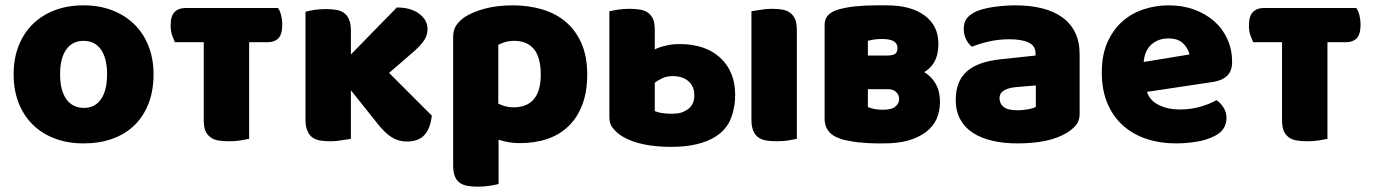

<svg xmlns="http://www.w3.org/2000/svg" viewBox="-20 -521 5148 719"><path d="M555 -243Q555 -181 536 -132.5Q517 -84 482.5 -51Q448 -18 400 -1Q352 16 293 16Q234 16 186 -2Q138 -20 103.5 -53.5Q69 -87 50 -135Q31 -183 31 -243Q31 -302 50 -350Q69 -398 103.5 -431.5Q138 -465 186 -483Q234 -501 293 -501Q352 -501 400 -482.5Q448 -464 482.5 -430.5Q517 -397 536 -349Q555 -301 555 -243ZM205 -243Q205 -182 228.5 -149.5Q252 -117 294 -117Q336 -117 358.5 -150Q381 -183 381 -243Q381 -303 358 -335.5Q335 -368 293 -368Q251 -368 228 -335.5Q205 -303 205 -243Z M1021 -491Q1029 -480 1033 -463Q1037 -447 1037 -429Q1037 -392 1022 -377Q1008 -363 983 -363H913V-1Q903 1 880 5Q859 8 837 8Q815 8 797 5Q780 2 768 -7Q756 -16 749 -31Q743 -47 743 -72V-363H635Q630 -374 624 -390Q619 -407 619 -425Q619 -462 634 -476Q649 -491 674 -491H1021Z M1597 -88Q1592 -41 1570 -16Q1547 9 1504 9Q1472 9 1447 -7Q1422 -22 1393 -59L1294 -183V-1Q1284 1 1261 4Q1240 8 1218 8Q1196 8 1178 5Q1161 2 1149 -7Q1137 -16 1131 -32Q1124 -47 1124 -72V-477Q1135 -480 1157 -484Q1178 -487 1200 -487Q1222 -487 1240 -484Q1257 -481 1269 -472Q1281 -463 1287 -448Q1294 -432 1294 -407V-317L1466 -493Q1518 -493 1549 -470Q1581 -447 1581 -412Q1581 -397 1576 -385Q1571 -372 1560 -359Q1550 -346 1534 -332Q1517 -317 1495 -298L1437 -248Z M1900 -501Q1960 -501 2011.5 -485.5Q2063 -470 2100 -438Q2137 -406 2158 -357.5Q2179 -309 2179 -242Q2179 -178 2161 -130Q2143 -82 2110 -49.5Q2077 -17 2030.5 -1Q1984 15 1927 15Q1884 15 1847 2V168Q1837 171 1815 174.5Q1793 178 1770 178Q1748 178 1730.5 175Q1713 172 1701 163Q1689 154 1683 138.5Q1677 123 1677 98V-382Q1677 -409 1688.5 -426Q1700 -443 1720 -457Q1751 -477 1797 -489Q1843 -501 1900 -501ZM1902 -119Q2005 -119 2005 -242Q2005 -306 1979.5 -337Q1954 -368 1906 -368Q1887 -368 1872 -363.5Q1857 -359 1846 -353V-133Q1858 -127 1872 -123Q1886 -119 1902 -119Z M2579 -149Q2580 -156 2580 -165Q2580 -197 2559 -216Q2537 -236 2499 -236Q2476 -236 2458 -227Q2440 -218 2432 -211V-105Q2441 -101 2456 -98Q2477 -95 2494 -95Q2516 -95 2530 -99Q2537 -101 2546 -106Q2573 -119 2579 -149ZM2525 -356Q2622 -356 2678 -304Q2733 -252 2733 -166Q2733 -136 2728 -116Q2723 -87 2710 -62Q2693 -31 2662 -11Q2632 9 2589 19Q2547 29 2494 29Q2376 29 2311 -10Q2291 -22 2277 -39Q2262 -55 2262 -81V-479Q2272 -481 2295 -485Q2316 -488 2338 -488Q2360 -488 2377 -485Q2395 -482 2407 -473Q2419 -464 2426 -449Q2432 -433 2432 -408V-336Q2450 -345 2473 -350Q2496 -356 2525 -356ZM2939 -473Q2951 -464 2958 -448Q2964 -433 2964 -408V-1Q2954 1 2932 5Q2910 8 2888 8Q2866 8 2849 5Q2831 2 2819 -7Q2807 -16 2801 -31Q2794 -47 2794 -72V-479Q2807 -481 2827 -484Q2848 -488 2870 -488Q2892 -488 2910 -485Q2927 -482 2939 -473Z M3230 -120Q3255 -110 3285 -110Q3320 -110 3333 -122Q3347 -133 3347 -151Q3347 -165 3337 -175Q3328 -186 3307 -187H3230ZM3329 -365Q3315 -375 3285 -375Q3253 -375 3230 -368V-313H3300Q3313 -313 3322 -315Q3329 -317 3333 -320Q3341 -327 3341 -342Q3341 -356 3329 -365ZM3485 -205Q3494 -189 3497 -171Q3500 -155 3500 -139Q3500 -106 3488 -77Q3475 -48 3448 -27Q3422 -7 3382 5Q3343 16 3289 16H3263Q3250 16 3232 15Q3214 14 3194 12Q3175 10 3157 6Q3137 3 3120 -4Q3091 -15 3078 -37Q3068 -53 3068 -75V-428Q3068 -451 3082 -465Q3093 -476 3112 -483Q3139 -492 3180 -497Q3219 -501 3261 -501H3301Q3390 -501 3441 -464Q3494 -426 3494 -358Q3494 -308 3473 -280Q3460 -262 3441 -251Q3453 -244 3461 -236Q3476 -222 3485 -205Z M3791 -108Q3808 -108 3828.5 -111.5Q3849 -115 3859 -121V-201L3787 -195Q3759 -193 3741 -183Q3723 -173 3723 -153Q3723 -133 3738.5 -120.5Q3754 -108 3791 -108ZM3783 -501Q3837 -501 3881.5 -490Q3926 -479 3957.5 -456.5Q3989 -434 4006 -399.5Q4023 -365 4023 -318V-94Q4023 -68 4008.5 -51.5Q3994 -35 3974 -23Q3909 16 3791 16Q3738 16 3695.5 6Q3653 -4 3622.5 -24Q3592 -44 3575.5 -75Q3559 -106 3559 -147Q3559 -216 3600 -253Q3641 -290 3727 -299L3858 -313V-320Q3858 -349 3832.5 -361.5Q3807 -374 3759 -374Q3721 -374 3685 -366Q3649 -358 3620 -346Q3607 -355 3598 -373.5Q3589 -392 3589 -412Q3589 -438 3601.5 -453.5Q3614 -469 3640 -480Q3669 -491 3708.5 -496Q3748 -501 3783 -501Z M4384 16Q4325 16 4274.5 -0.5Q4224 -17 4186.5 -50Q4149 -83 4127.5 -133Q4106 -183 4106 -250Q4106 -316 4127.5 -363.5Q4149 -411 4184 -441.5Q4219 -472 4264 -486.5Q4309 -501 4356 -501Q4409 -501 4452.5 -485Q4496 -469 4527.5 -441Q4559 -413 4576.5 -374Q4594 -335 4594 -289Q4594 -255 4575 -237Q4556 -219 4522 -214L4275 -177Q4286 -144 4320 -127.5Q4354 -111 4398 -111Q4439 -111 4475.5 -121.5Q4512 -132 4535 -146Q4551 -136 4562 -118Q4573 -100 4573 -80Q4573 -35 4531 -13Q4499 4 4459 10Q4419 16 4384 16ZM4356 -377Q4332 -377 4314.5 -369Q4297 -361 4286 -348.5Q4275 -336 4269.5 -320.5Q4264 -305 4263 -289L4434 -317Q4431 -337 4412 -357Q4393 -377 4356 -377Z M5059 -491Q5067 -480 5071 -463Q5075 -447 5075 -429Q5075 -392 5060 -377Q5046 -363 5021 -363H4951V-1Q4941 1 4918 5Q4897 8 4875 8Q4853 8 4835 5Q4818 2 4806 -7Q4794 -16 4787 -31Q4781 -47 4781 -72V-363H4673Q4668 -374 4662 -390Q4657 -407 4657 -425Q4657 -462 4672 -476Q4687 -491 4712 -491H5059Z"/></svg>

Font: Baloo Cyrillic
Style: Regular
Weight: 400
Designer: Ek Type, Denis Ignatov
Foundry: Ek Type
Version: Version 1.50 July 26, 2019